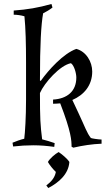

<svg xmlns="http://www.w3.org/2000/svg" viewBox="-20 -731 555 966"><path d="M181 -263C203 -314 282 -403 337 -413C354 -401 364 -361 364 -341C364 -271 317 -234 247 -230V-209C259 -209 271 -210 283 -211C339 -66 340 -23 340 7L349 12C396 1 443 -6 491 -8V-29C476 -29 437 -35 437 -37C417 -62 407 -94 374 -164L344 -228C402 -253 444 -301 444 -371C444 -421 413 -472 364 -485C299 -462 224 -379 185 -324L181 -326C181 -509 187 -609 197 -664C213 -672 230 -682 244 -693L239 -711C172 -692 118 -683 49 -678V-657C65 -657 87 -654 103 -649C109 -588 111 -510 111 -417V-230C111 -141 106 -63 102 -33C85 -29 59 -20 43 -13L46 6C80 2 114 0 148 0C183 0 218 3 253 8L255 -11C238 -17 209 -26 192 -30C183 -102 181 -134 181 -263ZM329 84C319 67 289 43 275 34C258 43 230 67 221 84C229 99 248 122 261 134C256 163 237 184 213 202L223 215C277 187 325 144 329 84Z"/></svg>

Font: Almendra
Style: Regular
Weight: 400
Designer: Ana Sanfelippo
Foundry: Ana Sanfelippo
Version: Version 1.003